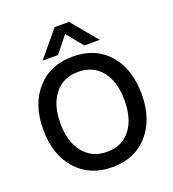

<svg xmlns="http://www.w3.org/2000/svg" viewBox="-157 -1007 1025 1135"><g transform="rotate(-20 355.5 -439.5)"><path d="M279 -725H182L317 -887H407L542 -725H445L361 -827ZM207.5 -523.5Q154 -456 154 -340Q154 -224 209 -156Q264 -88 357.5 -88Q451 -88 504 -155Q557 -222 557 -339.5Q557 -457 503.5 -524Q450 -591 355.5 -591Q261 -591 207.5 -523.5ZM582 -592.5Q665 -498 665 -340Q665 -182 581.5 -87Q498 8 356.5 8Q215 8 130.5 -87Q46 -182 46 -339.5Q46 -497 130 -592Q214 -687 356.5 -687Q499 -687 582 -592.5Z"/></g></svg>

Font: Hind Mysuru Medium
Style: Regular
Weight: 500
Designer: Manushi Parikh, Hitesh Malaviya
Foundry: Indian Type Foundry
Version: Version 0.703;PS 1.0;hotconv 1.0.86;makeotf.lib2.5.63406